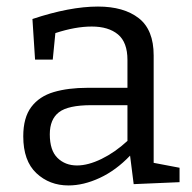

<svg xmlns="http://www.w3.org/2000/svg" viewBox="-20 -557 587 586"><path d="M388 5 377 -82Q334 -37 284.5 -14Q235 9 189 9Q131 9 91 -28.5Q51 -66 51 -141Q51 -198 75.5 -230.5Q100 -263 144 -276Q188 -289 247 -289H369V-374Q369 -428 340 -452Q311 -476 260 -476Q210 -476 149 -456L141 -375H87L79 -499Q136 -518 186 -527.5Q236 -537 279 -537Q358 -537 403.5 -501.5Q449 -466 449 -388V-60L528 -45V-1ZM132 -147Q132 -98 155.5 -75Q179 -52 215 -52Q249 -52 290 -72Q331 -92 369 -127V-236H259Q188 -236 160 -214.5Q132 -193 132 -147Z"/></svg>

Font: Bitter
Style: Regular
Weight: 400
Designer: Sol Matas, and Bitter project Authors
Foundry: Sol Matas
Version: Version 2.001